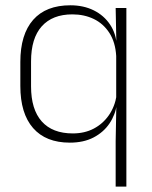

<svg xmlns="http://www.w3.org/2000/svg" viewBox="-20 -516 562 708"><path d="M237.5 10Q149 10 102 -43.8Q55 -97.5 55 -199V-287.5Q55 -389 102.2 -442.8Q149.5 -496.5 239.5 -496.5Q288 -496.5 325.8 -477.8Q363.5 -459 386 -425.2Q408.5 -391.5 411 -345.5H424L408.5 -309.5Q405.5 -360.5 383.2 -394.8Q361 -429 325.8 -446Q290.5 -463 247 -463Q173.5 -463 134 -419Q94.5 -375 94.5 -289.5V-197.5Q94.5 -112.5 134 -68.2Q173.5 -24 248.5 -24Q292 -24 325.8 -41.8Q359.5 -59.5 381.5 -91.2Q403.5 -123 410 -164.5L422.5 -132.5H411Q405.5 -93 383.8 -60.8Q362 -28.5 325.2 -9.2Q288.5 10 237.5 10ZM406.5 172V4.5L409 -130.5L408.5 -139V-346L409 -361L406.5 -486.5H446V172Z"/></svg>

Font: Anek Telugu ExtraLight
Style: Regular
Weight: 250
Version: Version 1.003